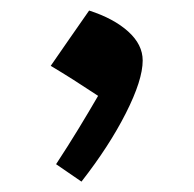

<svg xmlns="http://www.w3.org/2000/svg" viewBox="-20 -210 369 366"><path d="M149.9 -189.9Q196.8 -174.8 224.4 -149.9Q252 -125 252 -94.7Q252 -57.6 220 5.6Q188 68.8 135.3 136.2L86.9 103Q109.9 67.9 129.4 35.9Q148.9 3.9 167 -27.3Q140.1 -44.9 119.9 -57.9Q99.6 -70.8 76.7 -84.5Q93.8 -109.4 111.3 -134.5Q128.9 -159.7 149.9 -189.9Z"/></svg>

Font: Pinar-DS1-FD SemiBold
Style: Regular
Weight: 600
Designer: Amin Abedi
Version: Version 3.000